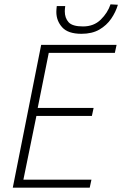

<svg xmlns="http://www.w3.org/2000/svg" viewBox="-20 -866 564 886"><path d="M39 0 170 -659H518L510 -622H205L154 -368H412L404 -331H148L88 -37H402L394 0ZM356 -710Q294 -710 267 -740Q240 -770 240 -811Q240 -817 240.5 -823Q241 -829 242 -838H281Q280 -829 279.5 -824.5Q279 -820 279 -814Q279 -783 296.5 -763.5Q314 -744 363 -744Q413 -744 445 -775.5Q477 -807 490 -846L524 -844Q514 -810 493 -779.5Q472 -749 438.5 -729.5Q405 -710 356 -710Z"/></svg>

Font: Source Sans 3 Light
Style: Italic
Weight: 300
Italic angle: -11°
Designer: Paul D. Hunt
Foundry: Adobe
Version: Version 3.046;hotconv 1.0.118;makeotfexe 2.5.65603